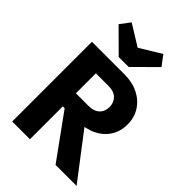

<svg xmlns="http://www.w3.org/2000/svg" viewBox="-275 -1085 1202 1202"><g transform="rotate(45 326.0 -484.0)"><path d="M188 -291V-407H337Q384 -407 409.5 -431Q435 -455 435 -496Q435 -534 410 -559Q385 -584 338 -584H188V-706H356Q426 -706 479 -679.5Q532 -653 562 -606Q592 -559 592 -498Q592 -436 562 -389.5Q532 -343 478 -317Q424 -291 351 -291ZM68 0V-706H225V0ZM452 0 232 -304 376 -343 638 0ZM438 -968 488 -902 342 -757H254L108 -902L158 -968L355 -846L239 -847Z"/></g></svg>

Font: Outfit Thin
Style: Bold
Weight: 700
Version: Version 1.100;gftools[0.9.27]